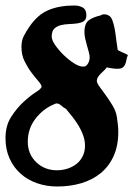

<svg xmlns="http://www.w3.org/2000/svg" viewBox="-25 -687 485 698"><path d="M245 -667Q263 -667 276 -659.5Q289 -652 289 -631Q289 -616 279.5 -610Q270 -604 256 -602Q242 -600 226 -599.5Q210 -599 196 -595.5Q182 -592 172.5 -583Q163 -574 163 -554Q163 -541 176 -522.5Q189 -504 207 -486.5Q225 -469 244 -457Q263 -445 276 -445Q282 -445 285 -446Q293 -451 297 -460Q301 -469 301 -478Q301 -486 298 -497Q295 -508 291.5 -520.5Q288 -533 285 -545.5Q282 -558 282 -570Q282 -602 298 -613.5Q314 -625 341 -631Q346 -635 355 -635Q361 -635 367.5 -632Q374 -629 378 -624Q384 -615 388 -599.5Q392 -584 394.5 -566.5Q397 -549 399 -532.5Q401 -516 403 -505Q412 -500 421.5 -496Q431 -492 440 -487Q436 -478 434.5 -469Q433 -460 430 -453Q427 -446 421 -441.5Q415 -437 402 -437Q392 -437 382.5 -438.5Q373 -440 363 -442Q359 -436 353 -430.5Q347 -425 341 -419Q335 -413 331 -406.5Q327 -400 327 -393Q327 -385 337.5 -371Q348 -357 360.5 -339.5Q373 -322 385 -302Q397 -282 400 -261Q402 -247 403.5 -234Q405 -221 405 -207Q405 -157 388 -119.5Q371 -82 341 -57.5Q311 -33 270.5 -21Q230 -9 183 -9Q144 -9 109.5 -21Q75 -33 49.5 -56Q24 -79 9.5 -111.5Q-5 -144 -5 -185Q-5 -230 15.5 -262Q36 -294 60.5 -316.5Q85 -339 105.5 -352Q126 -365 126 -372Q126 -379 114.5 -392Q103 -405 89.5 -423Q76 -441 64.5 -464Q53 -487 53 -516Q53 -539 61 -555Q69 -571 82 -590Q112 -634 151.5 -650.5Q191 -667 245 -667ZM76 -172Q76 -127 106.5 -97.5Q137 -68 182 -68Q202 -68 220.5 -74Q239 -80 253 -91Q267 -102 275.5 -119Q284 -136 284 -157Q284 -176 277.5 -194.5Q271 -213 261 -229.5Q251 -246 239 -261.5Q227 -277 215 -291Q207 -295 198 -303Q189 -311 181 -311Q178 -311 174 -309Q132 -292 104 -255.5Q76 -219 76 -172Z"/></svg>

Font: Praegefest
Style: Regular
Weight: 600
Designer: Peter Wiegel nach alter Vorlage
Foundry: Peter Wiegel
Version: Version 1.000